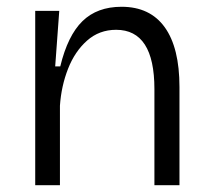

<svg xmlns="http://www.w3.org/2000/svg" viewBox="-20 -547 626 567"><path d="M84 0V-515H155L143 -351H158Q180 -442 223.5 -484.5Q267 -527 339 -527Q423 -527 466.5 -466.5Q510 -406 510 -290V0H436V-284Q436 -459 323 -459Q273 -459 237 -427Q201 -395 181 -344Q161 -293 157 -235V0Z"/></svg>

Font: Bricolage Grotesque 12pt Light
Style: Regular
Weight: 300
Designer: Mathieu Triay
Foundry: Atelier Triay
Version: Version 1.001; ttfautohint (v1.8.4.7-5d5b);gftools[0.9.33.de